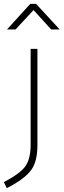

<svg xmlns="http://www.w3.org/2000/svg" viewBox="-79 -752 328 990"><path d="M-44 218 -59 187Q27 142 53 103.5Q79 65 79 -6V-500H114V-5Q114 80 83 123Q49 171 -44 218ZM229 -600H185L94 -700L1 -600H-43L77 -732H107Z"/></svg>

Font: Storia Sans Thin
Style: Regular
Weight: 100
Designer: Accademia di Belle Arti di Urbino and others
Foundry: Accademia di Belle Arti di Urbino and others.
Version: Version 60.001;May 25, 2020;FontCreator 12.0.0.2522 64-bit